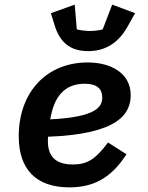

<svg xmlns="http://www.w3.org/2000/svg" viewBox="-20 -798 640 830"><path d="M280 12C405 12 472 -48 527 -131L447 -182C393 -110 358 -87 295 -87C214 -87 187 -128 187 -189C187 -193 187 -199 188 -207C493 -218 545 -307 545 -387C545 -480 462 -528 359 -528C181 -528 61 -399 61 -209C61 -68 134 12 280 12ZM347 -436C400 -436 422 -413 422 -377C422 -339 402 -292 197 -282L200 -297C220 -395 271 -436 347 -436ZM361 -577C433 -577 491 -610 532 -684L564 -741L465 -778L424 -671C411 -667 386 -664 368 -664C353 -664 326 -667 312 -671L303 -778L200 -741L216 -689C239 -613 286 -577 361 -577Z"/></svg>

Font: IBM Plex Mono SmBld
Style: Italic
Weight: 600
Italic angle: -9.5°
Monospace: yes
Designer: Mike Abbink, Paul van der Laan, Pieter van Rosmalen
Foundry: Bold Monday
Version: Version 2.004